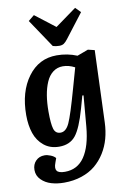

<svg xmlns="http://www.w3.org/2000/svg" viewBox="-107 -852 782 1147"><g transform="rotate(-10 284.0 -278.5)"><path d="M146 -757.8 182.1 -787.1 303.2 -693.8 432.1 -787.1 462.9 -755.9 353 -612.8Q339.4 -594.7 328.4 -587.4Q317.4 -580.1 300.8 -580.1Q278.3 -580.1 261.2 -585.9ZM391.1 -263.2 383.8 -264.2 362.8 -189Q330.1 -73.2 295.2 -30Q260.3 13.2 195.8 13.2Q141.1 13.2 103.5 -17.3Q65.9 -47.9 49.6 -95.9Q33.2 -144 33.2 -206.1Q33.2 -347.7 99.4 -437.3Q165.5 -526.9 273.9 -526.9Q338.9 -526.9 397 -502.9L463.9 -527.8L503.9 -518.1L487.8 -81.1Q485.8 -30.3 473.4 15.1Q460.9 60.5 436.3 100.1Q411.6 139.6 377 168.5Q342.3 197.3 293.7 213.6Q245.1 230 187 230Q145.5 230 109.9 219.5Q74.2 209 49.6 184.3Q24.9 159.7 24.9 125Q24.9 91.3 45.7 70.1Q66.4 48.8 99.1 48.8Q115.7 48.8 136 57.1Q156.2 65.4 165 77.1L155.8 103Q143.1 135.7 154.1 151.4Q165 167 203.1 167Q279.3 167 322 104.2Q364.7 41.5 375 -76.2ZM217.8 -67.9Q251 -67.9 272.2 -114.3Q293.5 -160.6 336.9 -315.9L371.1 -437Q335 -456.1 298.8 -456.1Q264.6 -456.1 238.8 -436.3Q212.9 -416.5 197.8 -381.3Q182.6 -346.2 175.3 -301.8Q168 -257.3 168 -204.1Q168 -130.4 177.5 -99.1Q187 -67.9 217.8 -67.9Z"/></g></svg>

Font: Literata Book
Style: Bold Italic
Weight: 700
Italic angle: -3°
Designer: Latin by Veronika Burian and Jose Scaglione. Greek by Irene Vlachou. Cyrillic by Vera Evstafieva
Foundry: TypeTogether
Version: Version 1.003;PS 001.003;hotconv 1.0.88;makeotf.lib2.5.64775